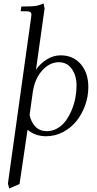

<svg xmlns="http://www.w3.org/2000/svg" viewBox="-20 -766 548 1089"><path d="M24.9 274.9 155.8 -662.1Q158.2 -681.6 158.2 -683.1Q158.2 -693.4 151.4 -697.8Q144.5 -702.1 127 -702.1H97.2L101.1 -729Q154.8 -729 177.2 -731.7Q199.7 -734.4 227.1 -746.1L232.9 -717.8L184.1 -371.1Q210.9 -408.2 247.3 -430.2Q283.7 -452.1 324.2 -452.1Q395 -452.1 438 -402.3Q481 -352.5 481 -272Q481 -219.2 462.9 -168.7Q444.8 -118.2 413.6 -79.3Q382.3 -40.5 337.2 -16.8Q292 6.8 241.2 6.8Q181.2 6.8 136.2 -29.8L90.8 277.8L32.2 303.2ZM147.9 -113.8Q156.7 -71.8 181.6 -46.9Q206.5 -22 246.1 -22Q277.8 -22 305.9 -38.3Q334 -54.7 353.3 -81.3Q372.6 -107.9 386.7 -141.8Q400.9 -175.8 407.5 -211.2Q414.1 -246.6 414.1 -279.8Q414.1 -337.9 387 -375.5Q359.9 -413.1 314 -413.1Q261.7 -413.1 219.5 -366.5Q177.2 -319.8 166 -244.1Z"/></svg>

Font: Dihjauti
Style: Italic
Weight: 400
Italic angle: -9°
Designer: T. Christopher White
Version: Version 3.0.0